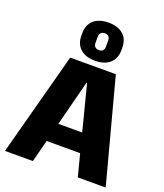

<svg xmlns="http://www.w3.org/2000/svg" viewBox="-175 -1107 1043 1222"><g transform="rotate(20 347.0 -496.5)"><path d="M193 -700H502L688 0H499L349 -585H345L195 0H6ZM197 -278H497V-150H197ZM348 -735Q284 -735 248 -767Q212 -799 212 -855V-873Q212 -930 248 -961.5Q284 -993 348 -993Q411 -993 447 -961.5Q483 -930 483 -873V-855Q483 -799 447 -767Q411 -735 348 -735ZM348 -807Q365 -807 374 -816.5Q383 -826 383 -843V-886Q383 -902 374 -911.5Q365 -921 348 -921Q331 -921 321.5 -911.5Q312 -902 312 -886V-843Q312 -826 321.5 -816.5Q331 -807 348 -807Z"/></g></svg>

Font: Pathway Extreme SemiCondensed ExtraBold
Style: Regular
Weight: 800
Width: 4
Version: Version 1.001;gftools[0.9.26]